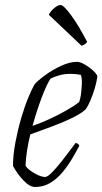

<svg xmlns="http://www.w3.org/2000/svg" viewBox="-20 -747 409 767"><path d="M120 0Q99 0 74 -26Q49 -52 32 -84Q32 -128 41.5 -178Q51 -228 64.5 -274.5Q78 -321 93 -357Q108 -393 118 -410Q131 -425 159.5 -446Q188 -467 223 -483.5Q258 -500 288 -500Q300 -500 319 -489Q338 -478 353 -464Q368 -450 369 -441Q366 -419 358.5 -394Q351 -369 341.5 -346.5Q332 -324 323 -311Q305 -294 269.5 -276.5Q234 -259 189.5 -242.5Q145 -226 101 -210Q93 -177 88 -145Q83 -113 82 -85Q88 -75 102.5 -64.5Q117 -54 133 -47Q149 -40 160 -40Q170 -40 188.5 -59Q207 -78 227 -103.5Q247 -129 262.5 -150Q278 -171 282 -176Q292 -175 297 -165Q284 -140 267 -111.5Q250 -83 228.5 -57.5Q207 -32 180 -16Q153 0 120 0ZM110 -244Q144 -256 180 -272.5Q216 -289 247 -307Q278 -325 296 -339Q301 -353 303 -367Q306 -389 307 -411.5Q308 -434 303 -448Q292 -450 282 -451Q272 -452 263 -452Q238 -452 218 -446.5Q198 -441 182 -433Q167 -411 147 -358.5Q127 -306 110 -244ZM306 -564 175 -688Q183 -704 197.5 -715.5Q212 -727 222 -727Q234 -727 263.5 -687Q293 -647 328 -580Q324 -571 306 -564Z"/></svg>

Font: Texturina 72pt 72pt Thin
Style: Italic
Weight: 100
Italic angle: -11°
Designer: Guillermo Torres Carreño
Foundry: Omnibus-Type
Version: Version 1.002; ttfautohint (v1.8.3)